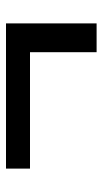

<svg xmlns="http://www.w3.org/2000/svg" viewBox="129 -566 342 640"><g transform="rotate(-90 300.0 -246.0)"><path d="M58 -317V-397H542V-95H446V-317Z"/></g></svg>

Font: Heuristica
Style: Bold
Weight: 700
Version: Version 1.0.2